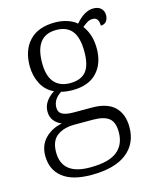

<svg xmlns="http://www.w3.org/2000/svg" viewBox="-119 -641 764 960"><g transform="rotate(-15 262.5 -161.0)"><path d="M35 88Q35 32 70.5 -3Q106 -38 157 -47Q134 -56 118.5 -75Q103 -94 103 -123Q103 -151 119 -174Q135 -197 161 -213Q119 -232 97.5 -273.5Q76 -315 76 -366Q76 -448 121.5 -496Q167 -544 253 -544Q288 -544 318 -534Q348 -524 365 -508Q411 -562 457 -562Q483 -562 497 -548.5Q511 -535 511 -514Q511 -494 501 -481.5Q491 -469 472 -469Q472 -512 442 -512Q426 -512 414.5 -505.5Q403 -499 386 -485Q423 -437 423 -364Q423 -287 379.5 -240.5Q336 -194 253 -194Q239 -194 221.5 -196Q204 -198 195 -201Q151 -174 151 -130Q151 -106 170 -95.5Q189 -85 230 -85H323Q402 -85 440.5 -47.5Q479 -10 479 58Q479 143 417 191.5Q355 240 234 240Q136 240 85.5 200Q35 160 35 88ZM359 -365Q359 -438 332 -472Q305 -506 250 -506Q140 -506 140 -364Q140 -297 168.5 -264Q197 -231 250 -231Q306 -231 332.5 -262.5Q359 -294 359 -365ZM421 68Q421 16 394.5 -4.5Q368 -25 312 -25H217Q161 -25 126.5 0.5Q92 26 92 85Q92 202 237 202Q334 202 377.5 167.5Q421 133 421 68Z"/></g></svg>

Font: Noto Serif Light
Style: Regular
Weight: 300
Designer: Monotype Design Team
Foundry: Monotype Imaging Inc.
Version: Version 1.001